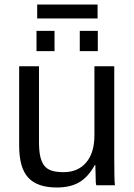

<svg xmlns="http://www.w3.org/2000/svg" viewBox="-20 -822 596 852"><path d="M153 -528V-193Q153 -154 158.5 -128.5Q164 -103 176.5 -87Q189 -71 210 -64.5Q231 -58 262 -58Q326 -58 362.5 -101Q399 -144 399 -222V-528H487V-113Q487 -21 490 0H407Q407 0 405 -13Q405 -24 404.5 -38Q404 -52 403 -90H401Q371 -36 331.5 -13Q292 10 232 10Q146 10 105.5 -33.5Q65 -77 65 -176V-528ZM334 -595V-685H414V-595ZM142 -595V-685H222V-595ZM413 -740H145V-802H413Z"/></svg>

Font: Libra Sans
Style: Regular
Weight: 400
Foundry: Context Ltd
Version: Version 1.000; ttfautohint (v1.3)